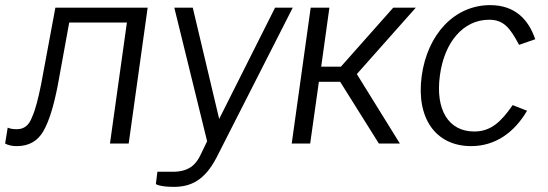

<svg xmlns="http://www.w3.org/2000/svg" viewBox="-66 -560 2138 749"><path d="M204 -472H429L363 0H436L510 -530H150L94 -229C83 -176 73 -134 59 -103C47 -71 28 -56 0 -56C-17 -56 -26 -58 -36 -62L-46 0C-33 7 -19 10 0 10C47 10 81 -10 103 -48C125 -86 143 -144 159 -225Z M612 169C679 169 733 143 779 54L1076 -530H1007L789 -96L686 -530H614L742 -9L714 49C698 80 672 112 602 110H548L542 158C542 158 556 169 612 169Z M1412 0H1494L1326 -271L1556 -530H1468L1264 -300H1187L1219 -530H1146L1072 0H1144L1178 -241H1261Z M1846 -540C1707 -540 1601 -426 1579 -263C1557 -101 1632 10 1772 10C1867 10 1941 -44 1990 -128L1934 -150C1889 -85 1849 -47 1784 -47C1683 -47 1632 -133 1650 -265C1667 -395 1741 -483 1842 -483C1900 -483 1924 -450 1959 -385L2022 -407C1996 -483 1944 -540 1846 -540Z"/></svg>

Font: Cheyenne Sans Light
Style: Italic
Weight: 300
Italic angle: -8.13011°
Designer: The Public Sans project authors (U.S. Web Design System), Libre Franklin designed by Pablo Impallari and Rodrigo Fuenzal
Foundry: The Cheyenne Sans Project Authors
Version: Version 2.007